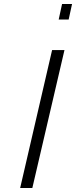

<svg xmlns="http://www.w3.org/2000/svg" viewBox="-20 -942 381 962"><path d="M142 0 303 -691H241L81 0ZM324 -844 341 -922H291L274 -844Z"/></svg>

Font: RazerF5 Light
Style: Italic
Weight: 300
Foundry: Razer Inc.
Version: Version 2